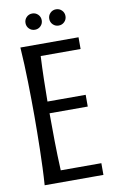

<svg xmlns="http://www.w3.org/2000/svg" viewBox="-92 -871 556 921"><g transform="rotate(-10 186.5 -411.0)"><path d="M332 -670.9V-613.8H137.7Q134.8 -557.6 133.5 -501.7Q132.3 -445.8 131.8 -393.1H317.9V-335.9H131.8Q131.8 -272.9 132.8 -200.9Q133.8 -128.9 137.2 -57.1H335V0H48.8Q51.8 -41.5 53.5 -85.2Q55.2 -128.9 56.2 -172.1Q57.1 -215.3 57.6 -256.8Q58.1 -298.3 58.1 -335.9Q58.1 -373.5 57.6 -415Q57.1 -456.5 56.2 -499.5Q55.2 -542.5 53.5 -585.9Q51.8 -629.4 48.8 -670.9ZM93.3 -782.2Q93.3 -798.8 104.7 -810.3Q116.2 -821.8 132.8 -821.8Q149.4 -821.8 160.9 -810.3Q172.4 -798.8 172.4 -782.2Q172.4 -765.6 160.9 -754.2Q149.4 -742.7 132.8 -742.7Q116.2 -742.7 104.7 -754.2Q93.3 -765.6 93.3 -782.2ZM209 -782.2Q209 -798.8 220.5 -810.3Q231.9 -821.8 248.5 -821.8Q265.1 -821.8 276.6 -810.3Q288.1 -798.8 288.1 -782.2Q288.1 -765.6 276.6 -754.2Q265.1 -742.7 248.5 -742.7Q231.9 -742.7 220.5 -754.2Q209 -765.6 209 -782.2Z"/></g></svg>

Font: Crushed
Style: Regular
Weight: 400
Width: 3
Designer: Astigmatic (AOETI)
Foundry: Astigmatic (AOETI)
Version: Version 001.000